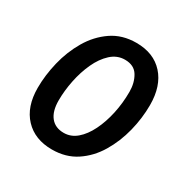

<svg xmlns="http://www.w3.org/2000/svg" viewBox="-132 -667 778 794"><g transform="rotate(30 257.0 -269.5)"><path d="M216 9Q134 9 86 -42Q38 -93 38 -183Q38 -243 53.5 -307Q69 -371 101 -425.5Q133 -480 182.5 -514Q232 -548 299 -548Q382 -548 429 -496Q476 -444 476 -353Q476 -290 460 -226.5Q444 -163 412 -109.5Q380 -56 331 -23.5Q282 9 216 9ZM224 -75Q258 -75 285.5 -98.5Q313 -122 333 -162.5Q353 -203 364 -253.5Q375 -304 375 -358Q375 -401 356 -432.5Q337 -464 293 -464Q256 -464 227 -437.5Q198 -411 178.5 -368.5Q159 -326 149 -276.5Q139 -227 139 -181Q139 -130 161 -102.5Q183 -75 224 -75Z"/></g></svg>

Font: Noto Sans SemiCondensed Medium
Style: Italic
Weight: 500
Width: 4
Italic angle: -12°
Designer: Monotype Design Team
Foundry: Monotype Imaging Inc.
Version: Version 2.013; ttfautohint (v1.8.4.7-5d5b)